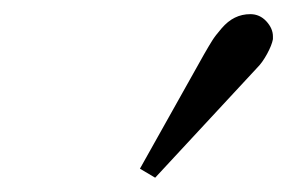

<svg xmlns="http://www.w3.org/2000/svg" viewBox="-20 -788 404 270"><path d="M332 -768.1Q345.2 -768.1 354.5 -758.1Q363.8 -748 363.8 -736.8V-732.9Q362.3 -724.6 355.7 -712.4Q349.1 -700.2 341.8 -692.9L198.2 -538.1L176.8 -550.8L267.1 -711.9Q274.4 -724.6 278.6 -731.2Q282.7 -737.8 291.5 -748Q300.3 -758.3 310.3 -763.2Q320.3 -768.1 332 -768.1Z"/></svg>

Font: Linux Libertine G
Style: Bold Italic
Weight: 700
Italic angle: -11.5°
Designer: Philipp H. Poll
Foundry: Philipp H. Poll
Version: Version 4.1.0